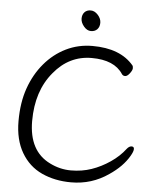

<svg xmlns="http://www.w3.org/2000/svg" viewBox="-60 -951 824 1019"><g transform="rotate(5 351.5 -441.0)"><path d="M660 -150Q626 -91 556 -44Q467 18 357 18Q270 18 200.5 -14Q131 -46 91 -114.5Q51 -183 51 -282Q51 -381 78 -457.5Q105 -534 153.5 -591.5Q202 -649 267 -681Q332 -713 408 -713Q557 -713 628 -628Q631 -624 631 -613.5Q631 -603 618 -586Q605 -569 593.5 -569Q582 -569 576 -578Q530 -649 409.5 -649Q289 -649 208 -550Q123 -449 123 -288.5Q123 -128 238 -72Q292 -45 350.5 -45Q409 -45 460 -62.5Q511 -80 558 -112Q605 -144 636 -185Q648 -200 661 -200Q674 -200 674 -187Q674 -174 660 -150ZM438 -839Q438 -817 425.5 -804Q413 -791 392 -791Q371 -791 354 -811.5Q337 -832 337 -853Q337 -874 349 -887Q361 -900 382 -900Q403 -900 420.5 -880.5Q438 -861 438 -839Z"/></g></svg>

Font: LXGW WenKai Lite
Style: Regular
Weight: 400
Designer: LXGW / Fontworks Inc.
Foundry: LXGW / Fontworks Inc.
Version: Version 1.511; March 25, 2025